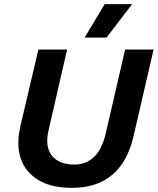

<svg xmlns="http://www.w3.org/2000/svg" viewBox="-20 -900 764 930"><path d="M487 -880H620L496 -718H390ZM328 10Q184 10 115.5 -70.5Q47 -151 79 -290L166 -660H305L215 -268Q197 -189 231.5 -146Q266 -103 339 -103Q457 -103 492 -253L586 -660H724L627 -241Q569 10 328 10Z"/></svg>

Font: Elaine Sans SemiBold
Style: Italic
Weight: 600
Italic angle: -13°
Designer: Wei Huang
Foundry: Wei Huang
Version: Version 2.001;December 24, 2019;FontCreator 12.0.0.2547 64-b